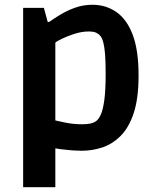

<svg xmlns="http://www.w3.org/2000/svg" viewBox="-20 -619 655 805"><path d="M77 166V-586H164L180 -527H186Q207 -542 234.5 -558.5Q262 -575 295.5 -587Q329 -599 368 -599Q424 -599 468 -568.5Q512 -538 536.5 -473Q561 -408 561 -303Q561 -206 540.5 -144.5Q520 -83 485 -48.5Q450 -14 408 -0.5Q366 13 324 13Q302 13 277 11Q252 9 234 6.5Q216 4 212 3V166ZM325 -98Q345 -98 359 -101Q373 -104 384 -112Q395 -121 403.5 -140.5Q412 -160 417.5 -200.5Q423 -241 423 -311Q423 -361 420.5 -392Q418 -423 413 -441.5Q408 -460 401 -468Q395 -476 384 -481.5Q373 -487 351 -487Q323 -487 292 -477Q261 -467 238.5 -456Q216 -445 212 -440V-114Q218 -113 251.5 -105.5Q285 -98 325 -98Z"/></svg>

Font: Ruda ExtraBold
Style: Regular
Weight: 800
Designer: Mariela Monsalve and Angelina Sanchez
Foundry: Mariela Monsalve and Angelina Sanchez
Version: Version 2.000